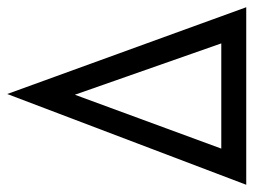

<svg xmlns="http://www.w3.org/2000/svg" viewBox="-108 -596 701 531"><g transform="rotate(-90 242.5 -330.5)"><path d="M248 -661 488 0H-3ZM388 -69 246 -474 97 -69Z"/></g></svg>

Font: Zilla Slab Medium
Style: Regular
Weight: 500
Designer: Typotheque.com
Foundry: Typotheque type foundry
Version: Version 1.1; 2017